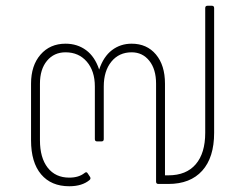

<svg xmlns="http://www.w3.org/2000/svg" viewBox="-20 -640 855 668"><path d="M717 -620Q725 -620 725 -612V-178Q725 -92 683.5 -46Q642 0 566 0H531Q523 0 523 -8V-349Q523 -399 499.5 -428.5Q476 -458 438 -458Q394 -458 367.5 -425.5Q341 -393 341 -339V-156Q341 -148 333 -148H318Q310 -148 310 -156V-339Q310 -393 282 -425.5Q254 -458 208 -458Q168 -458 143.5 -428.5Q119 -399 119 -349V-152Q119 -91 146 -56.5Q173 -22 221 -22Q254 -22 274 -38Q281 -44 285 -37L293 -25Q297 -19 292 -14Q266 8 221 8Q158 8 123 -33.5Q88 -75 88 -152V-349Q88 -412 121 -450Q154 -488 208 -488Q249 -488 279.5 -465.5Q310 -443 325 -398Q340 -443 369.5 -465.5Q399 -488 438 -488Q491 -488 522.5 -450.5Q554 -413 554 -349V-30H566Q628 -30 661 -68.5Q694 -107 694 -178V-612Q694 -620 702 -620Z"/></svg>

Font: LINE Seed Sans TH App Thin
Style: Regular
Weight: 250
Designer: Dalton Maag Ltd | Thai characters by Cadson Demak Co.,Ltd.
Foundry: Dalton Maag Ltd
Version: Version 1.003